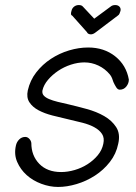

<svg xmlns="http://www.w3.org/2000/svg" viewBox="-20 -740 538 760"><path d="M490 -425Q490 -410 480 -397.5Q470 -385 454 -385Q446 -385 440 -394.5Q434 -404 429 -415Q427 -422 423.5 -430.5Q420 -439 415 -445Q396 -468 369.5 -480.5Q343 -493 314 -493Q288 -493 260.5 -484Q233 -475 210 -459.5Q187 -444 170 -424Q153 -404 148 -382Q146 -370 153 -362Q160 -354 174 -348Q188 -342 208 -337Q228 -332 251 -327Q285 -319 323.5 -308.5Q362 -298 392.5 -280.5Q423 -263 440 -236.5Q457 -210 448 -171Q440 -131 415 -99Q390 -67 356 -45Q322 -23 283.5 -11.5Q245 0 210 0Q177 0 143.5 -12.5Q110 -25 85.5 -47Q61 -69 48 -99Q35 -129 43 -164Q46 -178 56 -188Q66 -198 80 -198Q89 -198 96 -190.5Q103 -183 104 -174Q104 -124 135.5 -91.5Q167 -59 222 -59Q248 -59 275.5 -67Q303 -75 326.5 -90Q350 -105 367 -125.5Q384 -146 389 -171Q394 -194 384 -209.5Q374 -225 354 -236Q334 -247 307 -254L249 -268Q218 -275 187 -283Q156 -291 132.5 -303.5Q109 -316 96.5 -335Q84 -354 90 -382Q99 -422 123.5 -453.5Q148 -485 181.5 -507Q215 -529 253.5 -540.5Q292 -552 329 -552Q392 -552 436 -517Q480 -482 490 -425ZM266 -678Q261 -680 261 -685.5Q261 -691 263 -697Q265 -707 273 -713.5Q281 -720 292 -720Q303 -720 308 -714L353 -666L418 -714Q425 -720 436 -720Q447 -720 453 -713.5Q459 -707 457 -697Q455 -691 453 -686Q451 -681 446 -678L360 -613Q349 -604 340 -604Q335 -604 330.5 -606Q326 -608 324 -613Z"/></svg>

Font: VDS
Style: Thin Italic
Weight: 100
Width: 0
Designer: artmaker
Foundry: artmaker
Version: Version 1.000 2012 initial release